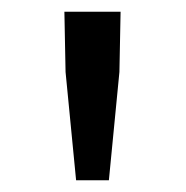

<svg xmlns="http://www.w3.org/2000/svg" viewBox="-20 -791 318 328"><path d="M110 -483H166L184 -668L186 -771H90L92 -668Z"/></svg>

Font: Spoqa Han Sans Neo Regular
Style: Regular
Weight: 400
Designer: [Spoqa Han Sans Neo] Dong-huui Kim  Younghwa Kang  Yujin Lee  [Noto Sans] Ryoko NISHIZUKA  (kana & ideographs); Paul D. 
Foundry: Spoqa (http://www.spoqa-han-sans.com)
Version: Version 1.000